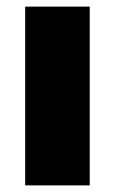

<svg xmlns="http://www.w3.org/2000/svg" viewBox="-20 -560 348 580"><path d="M56 -540H251V0H56Z"/></svg>

Font: Encode Sans Normal
Style: ExtraBold
Weight: 800
Designer: Pablo Impallari, Andres Torresi
Foundry: Pablo Impallari, Andres Torresi
Version: Version 1.000; ttfautohint (v1.00) -l 8 -r 50 -G 200 -x 14 -